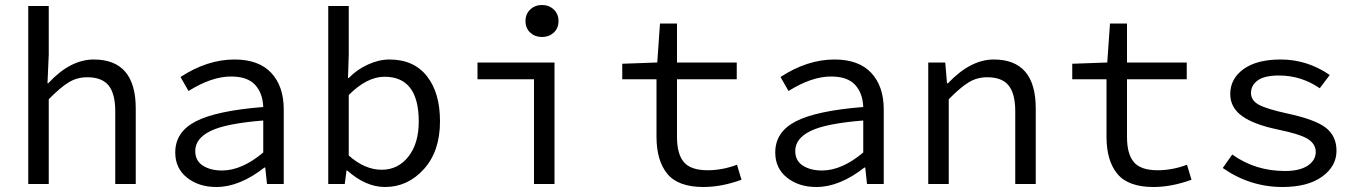

<svg xmlns="http://www.w3.org/2000/svg" viewBox="-20 -736 5440 768"><path d="M93 0V-712H175V-518L170 -403H173Q261 -498 355 -498Q523 -498 523 -302V0H441V-291Q441 -361 414.5 -394Q388 -427 329 -427Q288 -427 254.5 -406.5Q221 -386 175 -339V0Z M846 12Q775 12 728 -25.5Q681 -63 681 -126Q681 -208 763 -250.5Q845 -293 1033 -308Q1031 -363 1000.5 -396.5Q970 -430 904 -430Q827 -430 734 -372L702 -428Q809 -498 918 -498Q1015 -498 1065 -444.5Q1115 -391 1115 -298V0H1048L1041 -66H1038Q938 12 846 12ZM868 -54Q947 -54 1033 -126V-254Q883 -242 822 -212Q761 -182 761 -132Q761 -93 791.5 -73.5Q822 -54 868 -54Z M1520 12Q1443 12 1369 -54H1366L1359 0H1293V-712H1375V-518L1372 -424H1375Q1408 -458 1452 -478Q1496 -498 1538 -498Q1635 -498 1687.5 -431.5Q1740 -365 1740 -251Q1740 -131 1675.5 -59.5Q1611 12 1520 12ZM1507 -57Q1572 -57 1613.5 -109.5Q1655 -162 1655 -250Q1655 -429 1518 -429Q1448 -429 1375 -356V-114Q1439 -57 1507 -57Z M2116 0V-419H1890V-486H2198V0ZM2082 -652Q2082 -680 2101 -698Q2120 -716 2148 -716Q2176 -716 2195 -698Q2214 -680 2214 -652Q2214 -623 2195 -605.5Q2176 -588 2148 -588Q2120 -588 2101 -605.5Q2082 -623 2082 -652Z M2794 12Q2693 12 2649.5 -40.5Q2606 -93 2606 -189V-419H2469V-481L2609 -486L2620 -642H2688V-486H2927V-419H2688V-188Q2688 -120 2715.5 -87.5Q2743 -55 2811 -55Q2869 -55 2928 -77L2946 -17Q2866 12 2794 12Z M3246 12Q3175 12 3128 -25.5Q3081 -63 3081 -126Q3081 -208 3163 -250.5Q3245 -293 3433 -308Q3431 -363 3400.5 -396.5Q3370 -430 3304 -430Q3227 -430 3134 -372L3102 -428Q3209 -498 3318 -498Q3415 -498 3465 -444.5Q3515 -391 3515 -298V0H3448L3441 -66H3438Q3338 12 3246 12ZM3268 -54Q3347 -54 3433 -126V-254Q3283 -242 3222 -212Q3161 -182 3161 -132Q3161 -93 3191.5 -73.5Q3222 -54 3268 -54Z M3693 0V-486H3761L3768 -403H3772Q3862 -498 3955 -498Q4123 -498 4123 -302V0H4041V-291Q4041 -361 4014.5 -394Q3988 -427 3929 -427Q3888 -427 3854.5 -406.5Q3821 -386 3775 -339V0Z M4594 12Q4493 12 4449.5 -40.5Q4406 -93 4406 -189V-419H4269V-481L4409 -486L4420 -642H4488V-486H4727V-419H4488V-188Q4488 -120 4515.5 -87.5Q4543 -55 4611 -55Q4669 -55 4728 -77L4746 -17Q4666 12 4594 12Z M5110 12Q4980 12 4871 -64L4909 -118Q5001 -52 5120 -52Q5179 -52 5211 -73.5Q5243 -95 5243 -128Q5243 -159 5213 -179Q5183 -199 5091 -218Q4995 -238 4948 -272Q4901 -306 4901 -360Q4901 -421 4954 -459.5Q5007 -498 5103 -498Q5209 -498 5299 -436L5259 -383Q5185 -434 5096 -434Q5038 -434 5011 -414.5Q4984 -395 4984 -364Q4984 -334 5015.5 -317Q5047 -300 5125 -283Q5242 -258 5284 -224.5Q5326 -191 5326 -133Q5326 -71 5268.5 -29.5Q5211 12 5110 12Z"/></svg>

Font: TypoPRO Source Code Pro
Style: Regular
Weight: 400
Monospace: yes
Designer: Paul D. Hunt, Teo Tuominen
Foundry: Adobe Systems Incorporated
Version: Version 2.010;PS 1.0;hotconv 1.0.84;makeotf.lib2.5.63406